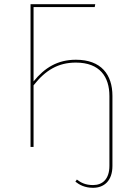

<svg xmlns="http://www.w3.org/2000/svg" viewBox="-20 -701 626 916"><path d="M342.3 -416C254.9 -416 193.3 -378.2 140.1 -312.6V-667.3H431.9L434.4 -680.9H125.7V0H140.1V-293.9C196.8 -365.9 257.3 -402.4 341.9 -402.4C456.4 -402.4 502 -334.3 502 -242.7V89.7C502 154.1 468.6 181.9 423.9 181.9C387.7 181.9 365.7 170.3 346.7 155.6L339.7 165.7C358.6 180.7 384.6 195 423.9 195C478.1 195 516.4 159.9 516.4 90.6V-243.6C516.4 -344.3 463.4 -416 342.3 -416Z"/></svg>

Font: Fira Sans Hair
Style: Regular
Weight: 100
Designer: bBox Type GmbH & Carrois Corporate GbR & Edenspiekermann AG
Foundry: bBox Type GmbH & Carrois Corporate GbR & Edenspiekermann AG
Version: Version 4.300;PS 004.300;hotconv 1.0.88;makeotf.lib2.5.64775